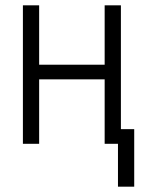

<svg xmlns="http://www.w3.org/2000/svg" viewBox="-20 -540 540 721"><path d="M423 161V0H373V-242H127V0H66V-520H127V-297H373V-520H434V-55H484V161Z"/></svg>

Font: Iosevka Custom Light
Style: Regular
Weight: 300
Monospace: yes
Designer: Belleve Invis
Foundry: Belleve Invis
Version: Version 27.3.5